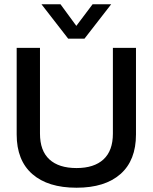

<svg xmlns="http://www.w3.org/2000/svg" viewBox="-20 -868 714 898"><path d="M174 -848H263L337 -747L413 -848H500L375 -687H299ZM58 -239V-644H167V-243Q167 -163 211 -122.5Q255 -82 338 -82Q420 -82 464 -122.5Q508 -163 508 -243V-644H616V-239Q616 -118 543.5 -54Q471 10 338 10Q204 10 131 -54Q58 -118 58 -239Z"/></svg>

Font: Kanit
Style: Regular
Weight: 400
Designer: Katatrad Team
Foundry: Cadson Demak
Version: Version 1.001